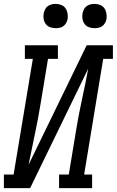

<svg xmlns="http://www.w3.org/2000/svg" viewBox="-46 -968 601 988"><path d="M-26 0V-70H24L123 -665H82V-735H252V-665H201L164 -441Q151 -360 134 -280.5Q117 -201 101 -120L400 -735H535V-665H485L387 -70H428V0H258V-70H308L345 -294Q358 -375 375.5 -454.5Q393 -534 408 -615L109 0ZM440 -823Q425 -823 411.5 -828Q398 -833 389.5 -844.5Q381 -856 378.5 -870.5Q376 -885 379 -900Q381 -910 386 -920Q391 -930 400 -936.5Q409 -943 419.5 -945.5Q430 -948 440 -948Q455 -948 469 -942.5Q483 -937 491 -925.5Q499 -914 501.5 -899.5Q504 -885 502 -870Q500 -860 494.5 -850Q489 -840 480 -833.5Q471 -827 460.5 -825Q450 -823 440 -823ZM240 -823Q225 -823 211.5 -828Q198 -833 189.5 -844.5Q181 -856 178.5 -870.5Q176 -885 179 -900Q181 -910 186 -920Q191 -930 200 -936.5Q209 -943 219.5 -945.5Q230 -948 240 -948Q255 -948 269 -942.5Q283 -937 291 -925.5Q299 -914 301.5 -899.5Q304 -885 302 -870Q300 -860 294.5 -850Q289 -840 280 -833.5Q271 -827 260.5 -825Q250 -823 240 -823Z"/></svg>

Font: Iosevka Slab Oblique
Style: Regular
Weight: 400
Italic angle: -9°
Monospace: yes
Designer: Belleve Invis
Foundry: Belleve Invis
Version: Version 11.1.1; ttfautohint (v1.8.3)